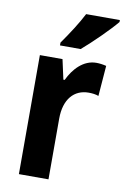

<svg xmlns="http://www.w3.org/2000/svg" viewBox="-87 -817 565 869"><g transform="rotate(10 196.0 -383.0)"><path d="M392 -757V-766H237C214 -721 179 -667 145 -619V-606H240C288 -647 361 -719 392 -757ZM321 -557C262 -557 218 -509 193 -456H187L167 -547H63V0H199V-279C199 -369 244 -418 310 -418C327 -418 343 -416 356 -411L367 -551C351 -555 335 -557 321 -557Z"/></g></svg>

Font: Noto Sans Armenian Condensed
Style: Bold
Weight: 700
Width: 3
Designer: Monotype Design Team
Foundry: Monotype Imaging Inc.
Version: Version 2.008